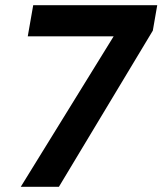

<svg xmlns="http://www.w3.org/2000/svg" viewBox="-20 -720 626 740"><path d="M60 0 418 -580H87L108 -700H586L569 -602L207 0Z"/></svg>

Font: DM Sans 17pt ExtraBold
Style: Italic
Weight: 800
Italic angle: -10°
Version: Version 4.004;gftools[0.9.30]